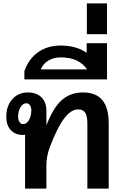

<svg xmlns="http://www.w3.org/2000/svg" viewBox="-20 -1114 734 1134"><path d="M622 -385V0H496V-385Q496 -429 483 -448.5Q470 -468 442 -468Q399 -468 358.5 -414Q318 -360 275 -247Q254 -193 254 -136V0H128V-318Q123 -317 114 -317Q70 -317 43.5 -346Q17 -375 17 -424Q17 -488 52.5 -528Q88 -568 144 -568Q195 -568 224.5 -539.5Q254 -511 254 -460V-373Q293 -476 344 -522Q395 -568 470 -568Q547 -568 584.5 -522.5Q622 -477 622 -385ZM165 -463Q165 -480 157 -492Q149 -504 136 -504Q115 -504 101 -481Q87 -458 87 -424Q87 -406 95 -393.5Q103 -381 116 -381Q137 -381 151 -404.5Q165 -428 165 -463Z M612 -859V-645H124V-694Q150 -767 205.5 -806Q261 -845 338 -845Q431 -845 492 -802V-859ZM495 -704Q470 -739 432.5 -757Q395 -775 338 -775Q296 -775 265 -756Q234 -737 221 -704Z M493 -1094H612V-912H493Z"/></svg>

Font: KoHo
Style: Bold
Weight: 700
Designer: Cadson Demak & Katatrad Team
Foundry: Cadson Demak Co.,Ltd.
Version: Version 1.000; ttfautohint (v1.6)